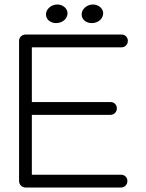

<svg xmlns="http://www.w3.org/2000/svg" viewBox="-20 -836 650 856"><path d="M281 -777C281 -799 259 -816 236 -816C208 -816 185 -795 185 -772C185 -749 205 -733 230 -733C259 -733 281 -753 281 -777ZM440 -777C440 -799 418 -816 395 -816C367 -816 344 -795 344 -772C344 -749 364 -733 389 -733C418 -733 440 -753 440 -777ZM122 -57V-324H473C489 -324 501 -337 501 -353C501 -369 489 -381 473 -381H122V-625H522C538 -625 550 -638 550 -654C550 -670 538 -682 522 -682H94C78 -682 65 -670 65 -654V-29C65 -13 78 0 94 0H520C536 0 548 -13 548 -29C548 -45 536 -57 520 -57Z"/></svg>

Font: Comic Neue
Style: Normal
Weight: 400
Designer: Craig Rozynski
Foundry: Craig Rozynski
Version: Version 2.003